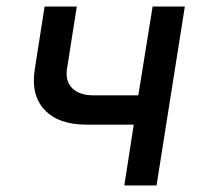

<svg xmlns="http://www.w3.org/2000/svg" viewBox="-20 -570 640 590"><path d="M362 0 391 -187H246Q159 -187 116.5 -233Q74 -279 87 -358L117 -550H216L186 -359Q180 -321 202 -299Q224 -277 268 -277H405L449 -550H548L461 0Z"/></svg>

Font: JetBrains Mono NL Medium
Style: Italic
Weight: 500
Italic angle: -9°
Monospace: yes
Designer: Philipp Nurullin, Konstantin Bulenkov
Foundry: JetBrains
Version: Version 2.305; ttfautohint (v1.8.4.7-5d5b)